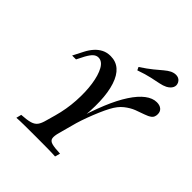

<svg xmlns="http://www.w3.org/2000/svg" viewBox="-208 -885 1013 1013"><g transform="rotate(45 298.5 -378.0)"><path d="M82.3 0 89.5 -29Q130.6 -31.5 152.8 -37.9Q175 -44.4 185.9 -59.3Q196.8 -74.2 204 -102.4L218.5 -154Q237.1 -220.2 241.1 -287.1Q245.2 -354 237.1 -409.3Q229 -464.5 210.5 -498Q191.9 -531.5 163.7 -531.5Q149.2 -531.5 136.7 -521Q124.2 -510.5 108.9 -483.1L87.1 -440.3H58.1L87.9 -498.4Q100.8 -523.4 117.3 -541.9Q133.9 -560.5 155.2 -571.4Q176.6 -582.3 204 -582.3Q283.1 -582.3 314.5 -486.7Q346 -391.1 324.2 -217.7L309.7 -211.3Q336.3 -302.4 364.9 -371.8Q393.5 -441.1 424.2 -487.9Q454.8 -534.7 486.3 -558.5Q517.7 -582.3 548.4 -582.3Q571 -582.3 583.9 -571.4Q596.8 -560.5 596.8 -541.1Q596.8 -518.5 583.1 -508.1Q569.4 -497.6 547.2 -490.3Q525 -483.1 498 -472.6Q471 -462.1 444.4 -441.1Q417.7 -420.2 396.8 -380.6Q384.7 -358.1 371.4 -327Q358.1 -296 346 -263.3Q333.9 -230.6 325.8 -203.2L298.4 -102.4Q290.3 -73.4 293.1 -57.7Q296 -41.9 316.1 -36.3Q336.3 -30.6 379 -29L371 0Q349.2 -1.6 312.9 -2Q276.6 -2.4 226.6 -2.4Q175.8 -2.4 138.7 -2Q101.6 -1.6 82.3 0ZM356.5 -628.2 348.4 -645.2Q388.7 -671.8 413.3 -691.9Q437.9 -712.1 454.8 -726.6Q471.8 -741.1 487.9 -749.2Q509.7 -758.9 527.4 -755.2Q545.2 -751.6 554 -734.7Q562.1 -717.7 554.4 -702Q546.8 -686.3 525.8 -675Q509.7 -666.9 487.5 -662.5Q465.3 -658.1 433.9 -651.2Q402.4 -644.4 356.5 -628.2Z"/></g></svg>

Font: Playfair 5pt SemiExpanded Light Medium
Style: Italic
Weight: 500
Italic angle: -15.6°
Version: Version 2.001;gftools[0.9.30]